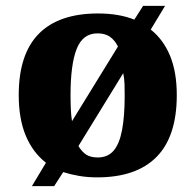

<svg xmlns="http://www.w3.org/2000/svg" viewBox="-20 -596 668 656"><path d="M137 -40Q92 -75 68 -132.5Q44 -190 44 -271Q44 -411 112.5 -480.5Q181 -550 315 -550Q386 -550 439 -529L469 -576H544L495 -495Q538 -461 561 -405.5Q584 -350 584 -271Q584 -130 515 -60Q446 10 312 10Q279 10 250 5Q221 0 196 -8L165 40H89ZM314 -58Q348 -58 368 -81Q388 -104 397 -151.5Q406 -199 406 -268Q406 -288 405.5 -307.5Q405 -327 401 -346L248 -97Q260 -77 275 -67.5Q290 -58 314 -58ZM383 -437Q372 -459 355.5 -470.5Q339 -482 313 -482Q263 -482 242 -429Q221 -376 221 -271Q221 -246 222 -223.5Q223 -201 226 -182Z"/></svg>

Font: Noto Rashi Hebrew ExtraBold
Style: Regular
Weight: 800
Version: Version 1.006